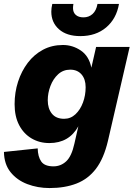

<svg xmlns="http://www.w3.org/2000/svg" viewBox="-41 -738 677 973"><path d="M210 215Q150 215 97.5 195Q45 175 12.5 134.5Q-20 94 -21 32L150 14Q151 56 168 80.5Q185 105 230 105Q267 105 294.5 79.5Q322 54 336 -10L356 -98Q309 -13 209 -13Q159 -13 119 -36.5Q79 -60 56 -104Q33 -148 33 -210Q33 -270 50.5 -324Q68 -378 100 -420Q132 -462 177 -486Q222 -510 278 -510Q327 -510 368.5 -482Q410 -454 422 -395L446 -500H616L506 -24Q485 65 445.5 117Q406 169 347 192Q288 215 210 215ZM284 -136Q317 -136 341.5 -159Q366 -182 379.5 -218.5Q393 -255 393 -296Q393 -337 372 -361Q351 -385 315 -385Q279 -385 253.5 -361.5Q228 -338 214.5 -302Q201 -266 201 -230Q201 -188 222 -162Q243 -136 284 -136ZM562 -718Q549 -643 497 -599Q445 -555 366 -555Q297 -555 258 -589.5Q219 -624 219 -679Q219 -697 224 -718H331Q329 -706 329 -697Q329 -675 343 -662.5Q357 -650 382 -650Q409 -650 428 -667Q447 -684 453 -718Z"/></svg>

Font: Work Sans
Style: Bold Italic
Weight: 700
Italic angle: -13°
Designer: Wei Huang
Foundry: Wei Huang
Version: Version 2.010; ttfautohint (v1.8.3)